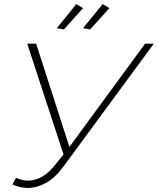

<svg xmlns="http://www.w3.org/2000/svg" viewBox="-20 -915 778 946"><path d="M59 -39Q89 -25 119 -25Q152 -25 186.5 -44Q221 -63 256 -108L293 -154L114 -700H158L322 -191L695 -700H738L293 -95Q251 -38 206 -13.5Q161 11 117 11Q78 11 41 -6ZM295 -770 260 -776 356 -895 389 -875ZM424 -770 389 -776 486 -895 519 -875Z"/></svg>

Font: Argentum Sans ExtraLight
Style: Italic
Weight: 200
Italic angle: -11°
Designer: Julieta Ulanovsky (font), Cristiano Sobral (main changes and remaster)
Foundry: Julieta Ulanovsky (font), Cristiano Sobral (main changes and remaster)
Version: Version 2.007;June 15, 2022;FontCreator 14.0.0.2814 64-bit; 